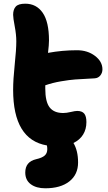

<svg xmlns="http://www.w3.org/2000/svg" viewBox="-20 -785 583 1035"><path d="M224.1 230Q175.3 230 145.8 208Q116.2 186 116.2 145Q116.2 86.9 174.8 73.2Q207 65.9 220.9 53.5Q234.9 41 234.9 19Q234.9 8.8 232.9 -1Q50.8 -32.2 50.8 -300.8Q50.8 -355.5 59.3 -436.8Q67.9 -518.1 67.9 -562Q67.9 -598.6 59.3 -643.6Q50.8 -688.5 50.8 -705.1Q50.8 -733.9 64.9 -749.5Q79.1 -765.1 116.2 -765.1Q176.3 -765.1 210.2 -716.1Q244.1 -667 244.1 -566.9Q244.1 -543.9 238.8 -500Q315.9 -514.2 395 -514.2Q452.1 -514.2 492.2 -483.6Q532.2 -453.1 532.2 -411.1Q532.2 -392.6 521 -378.4Q509.8 -364.3 491.2 -362.8Q417 -358.9 386 -356.7Q355 -354.5 309.1 -346.7Q263.2 -338.9 224.1 -325.2V-307.1Q224.1 -236.3 247.6 -206.1Q271 -175.8 320.8 -175.8Q338.4 -175.8 361.6 -181.4Q384.8 -187 396 -187Q422.4 -187 434.1 -172.6Q445.8 -158.2 445.8 -127Q445.8 -88.4 428 -59.6Q410.2 -30.8 376 -14.2Q400.9 27.3 400.9 90.8Q400.9 155.8 353.8 192.9Q306.6 230 224.1 230Z"/></svg>

Font: Shantell Sans Irregular Bouncy
Style: Regular
Weight: 800
Designer: Stephen Nixon, Anya Danilova, Shantell Martin
Foundry: Arrow Type
Version: Version 1.006;[9816181b4]